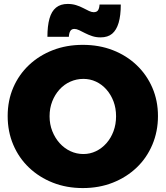

<svg xmlns="http://www.w3.org/2000/svg" viewBox="-20 -942 842 976"><path d="M401 -714Q484 -714 553.5 -687Q623 -660 674.5 -611Q726 -562 754.5 -496Q783 -430 783 -352Q783 -274 754.5 -206.5Q726 -139 674.5 -90Q623 -41 553.5 -13.5Q484 14 401 14Q318 14 248.5 -13.5Q179 -41 127.5 -90Q76 -139 47.5 -206Q19 -273 19 -352Q19 -431 47.5 -497Q76 -563 127.5 -611.5Q179 -660 248.5 -687Q318 -714 401 -714ZM404 -541Q369 -541 337.5 -527Q306 -513 282.5 -487Q259 -461 245.5 -426.5Q232 -392 232 -351Q232 -310 246 -275Q260 -240 283.5 -214Q307 -188 338 -173.5Q369 -159 404 -159Q438 -159 468 -173.5Q498 -188 521 -214Q544 -240 557 -275Q570 -310 570 -351Q570 -392 557 -426.5Q544 -461 521 -487Q498 -513 468 -527Q438 -541 404 -541ZM594 -919Q594 -863 583 -826Q572 -789 550 -770.5Q528 -752 491 -752Q468 -752 448.5 -758.5Q429 -765 412.5 -773.5Q396 -782 382.5 -788.5Q369 -795 358 -795Q344 -795 337.5 -784.5Q331 -774 330 -755H221Q221 -810 231.5 -847.5Q242 -885 265 -903.5Q288 -922 324 -922Q347 -922 366.5 -916Q386 -910 403 -901Q420 -892 433 -886Q446 -880 456 -880Q472 -880 478.5 -890Q485 -900 486 -919Z"/></svg>

Font: Alexandria ExtraBold
Style: Regular
Weight: 800
Designer: Mohamed Gaber
Foundry: Kief Type Foundry
Version: Version 5.100